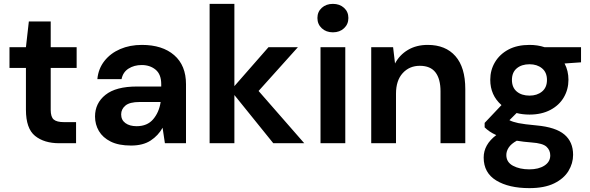

<svg xmlns="http://www.w3.org/2000/svg" viewBox="-20 -740 3050 992"><path d="M286 0Q208 0 161 -38Q114 -76 114 -173V-389H29V-496H114L129 -629H242V-496H376V-389H242V-172Q242 -136 257.5 -122.5Q273 -109 311 -109H373V0Z M657 12Q593 12 552 -8.5Q511 -29 491 -63Q471 -97 471 -138Q471 -207 525 -250Q579 -293 687 -293H813V-305Q813 -356 784 -380Q755 -404 712 -404Q673 -404 644 -385.5Q615 -367 608 -331H483Q488 -385 519.5 -425Q551 -465 601 -486.5Q651 -508 713 -508Q819 -508 880 -455Q941 -402 941 -305V0H832L820 -80Q798 -40 758.5 -14Q719 12 657 12ZM686 -88Q741 -88 771.5 -124Q802 -160 810 -213H701Q650 -213 628 -194.5Q606 -176 606 -149Q606 -120 628 -104Q650 -88 686 -88Z M1063 0V-720H1191V-295L1367 -496H1519L1316 -270L1552 0H1392L1191 -249V0Z M1700 -573Q1665 -573 1642.5 -594Q1620 -615 1620 -647Q1620 -679 1642.5 -699.5Q1665 -720 1700 -720Q1735 -720 1757.5 -699.5Q1780 -679 1780 -647Q1780 -615 1757.5 -594Q1735 -573 1700 -573ZM1636 0V-496H1764V0Z M1898 0V-496H2011L2021 -412Q2044 -456 2087.5 -482Q2131 -508 2190 -508Q2282 -508 2333 -450Q2384 -392 2384 -280V0H2256V-268Q2256 -332 2230 -366Q2204 -400 2149 -400Q2095 -400 2060.5 -362Q2026 -324 2026 -256V0Z M2716 -148Q2680 -148 2649 -156L2612 -119Q2629 -110 2658 -104Q2687 -98 2752 -92Q2851 -83 2896 -45Q2941 -7 2941 60Q2941 104 2917 143.5Q2893 183 2843 207.5Q2793 232 2715 232Q2609 232 2544 192.5Q2479 153 2479 74Q2479 7 2544 -42Q2524 -51 2509.5 -61Q2495 -71 2484 -82V-105L2571 -197Q2513 -248 2513 -328Q2513 -378 2537.5 -419Q2562 -460 2607 -484Q2652 -508 2716 -508Q2758 -508 2794 -496H2982V-418L2897 -412Q2917 -374 2917 -328Q2917 -278 2893 -237Q2869 -196 2823.5 -172Q2778 -148 2716 -148ZM2716 -246Q2755 -246 2780.5 -267Q2806 -288 2806 -327Q2806 -366 2780.5 -387Q2755 -408 2716 -408Q2675 -408 2650 -387Q2625 -366 2625 -327Q2625 -288 2650 -267Q2675 -246 2716 -246ZM2596 61Q2596 98 2630.5 116.5Q2665 135 2715 135Q2763 135 2793 115.5Q2823 96 2823 63Q2823 36 2803.5 18Q2784 0 2726 -4Q2685 -7 2650 -13Q2621 3 2608.5 22Q2596 41 2596 61Z"/></svg>

Font: DeepMind Sans
Style: Bold
Weight: 700
Designer: Jonny Pinhorn / Modifications: Colophon Foundry
Foundry: Colophon Foundry
Version: Version 1.002; ttfautohint (v1.8.2)